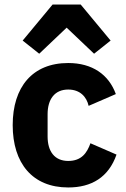

<svg xmlns="http://www.w3.org/2000/svg" viewBox="-20 -815 557 847"><path d="M336 -795H212L80 -636L153 -578L274 -693L395 -578L468 -636ZM281 12C384 12 459 -33 494 -133L379 -183C364 -141 340 -105 281 -105C221 -105 190 -147 190 -213V-311C190 -377 221 -420 281 -420C333 -420 362 -388 371 -348L491 -400C460 -486 387 -537 281 -537C123 -537 36 -431 36 -263C36 -95 123 12 281 12Z"/></svg>

Font: Braiins Sans
Style: Bold
Weight: 700
Designer: Mike Abbink, Paul van der Laan, Pieter van Rosmalen, Jiri Chlebus, Lubos Buracinsky
Foundry: Bold Monday, Sudetype
Version: Version 1.000;hotconv 1.0.109;makeotfexe 2.5.65596